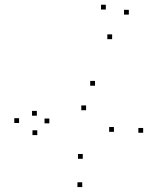

<svg xmlns="http://www.w3.org/2000/svg" viewBox="-20 -755 660 800"><path d="M576.5 -201.8V-221.8H556.5V-201.8ZM375.9 -397.9V-417.9H355.9V-397.9ZM133.5 -272.9V-292.9H113.5V-272.9ZM135.3 -192.1V-212.1H115.3V-192.1ZM338.7 -295.7V-315.7H318.7V-295.7ZM454.8 -205.7V-225.7H434.8V-205.7ZM324.9 -93.4V-113.4H304.9V-93.4ZM185.6 -241.1V-261.1H165.6V-241.1ZM447.2 -591.8V-611.8H427.2V-591.8ZM516.8 -694.1V-714.1H496.8V-694.1ZM420.9 -715.3V-735.3H400.9V-715.3ZM59.5 -242.5V-262.5H39.5V-242.5ZM322.7 24.5V4.5H302.7V24.5Z"/></svg>

Font: Monaspace Radon Dots Var
Style: Regular
Weight: 400
Designer: Riley Cran and the Lettermatic Team
Version: Version 1.100 (Monaspace Radon Dots)